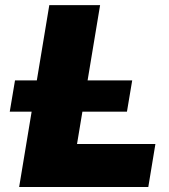

<svg xmlns="http://www.w3.org/2000/svg" viewBox="-20 -748 675 768"><path d="M56.6 0 177.2 -727.5H380.4L288.1 -171.9H601.6L573.2 0ZM19 -301.3 40 -426.3H508.8L487.8 -301.3Z"/></svg>

Font: Inter Display Black
Style: Italic
Weight: 900
Italic angle: -9.39999°
Designer: Rasmus Andersson
Foundry: rsms
Version: Version 4.000;git-a52131595